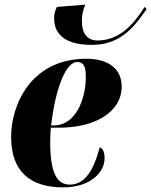

<svg xmlns="http://www.w3.org/2000/svg" viewBox="-20 -800 654 830"><path d="M378 -606C509 -606 568 -696 614 -761L605 -770C563 -703 501 -625 402 -625C359 -625 334 -652 334 -710C334 -732 338 -756 349 -780L226 -770C218 -754 214 -739 214 -722C214 -662 248 -606 378 -606ZM252 10C375 10 432 -58 432 -115C432 -147 423 -159 411 -163C386 -68 349 -2 282 -2C229 -2 197 -46 197 -186C197 -195 198 -236 200 -248H235C392 -248 506 -316 506 -426C506 -501 451 -546 353 -546C114 -546 28 -347 28 -208C28 -56 114 10 252 10ZM214 -258H201C222 -436 270 -532 313 -532C341 -532 351 -515 351 -467C351 -370 306 -258 214 -258Z"/></svg>

Font: Noto Serif Display Condensed Black
Style: Italic
Weight: 900
Width: 3
Italic angle: -12°
Designer: Monotype Design Team
Foundry: Monotype Imaging Inc.
Version: Version 2.009